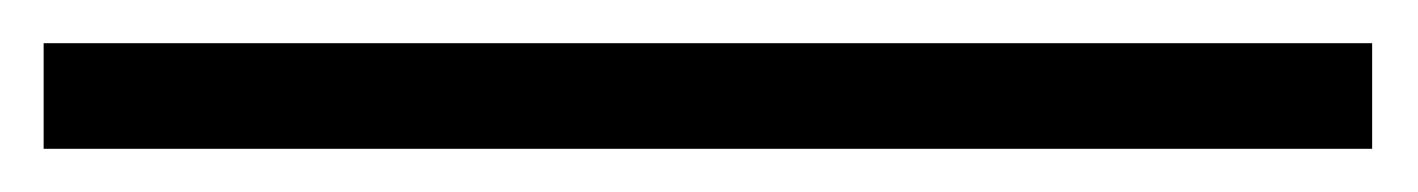

<svg xmlns="http://www.w3.org/2000/svg" viewBox="-20 71 650 88"><path d="M0 139.2V90.8H608.9V139.2Z"/></svg>

Font: SimahzazaarabicW05-Medium
Style: Regular
Weight: 500
Designer: Ahmed zaza
Foundry: Ahmed zaza
Version: Version 1.001